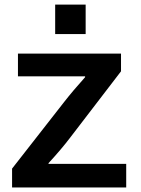

<svg xmlns="http://www.w3.org/2000/svg" viewBox="-20 -801 620 846"><path d="M223.1 -780.8H357.4V-650.9H223.1ZM59.1 -564.9H513.2V-486.8L287.1 -191.9Q251.5 -145 193.8 -82V-79.1H536.1V24.9H33.2V-58.1L262.2 -351.1Q301.8 -401.9 355 -460.9V-464.8H59.1Z"/></svg>

Font: FORM UDPGothic
Style: Bold
Weight: 700
Foundry: Pronama LLC
Version: Version 1.051